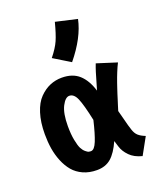

<svg xmlns="http://www.w3.org/2000/svg" viewBox="-145 -864 808 971"><g transform="rotate(-20 259.0 -379.0)"><path d="M190.9 -607.4Q223.6 -647.9 238 -680.7Q252.4 -713.4 268.1 -774.4L383.3 -748Q363.3 -653.8 280.3 -552.7ZM415 -240.7Q419.9 -224.6 428.5 -189.5Q437 -154.3 445.8 -128.4Q452.6 -107.9 465.3 -96.2Q478 -84.5 502.9 -74.7L453.1 15.6Q410.6 4.9 386.7 -19.8Q362.8 -44.4 354.5 -71.8Q347.7 -94.2 344.2 -105Q319.3 -48.8 289.3 -22.7Q259.3 3.4 212.9 3.4Q171.9 3.4 139.4 -11.2Q106.9 -25.9 86.2 -50.5Q65.4 -75.2 51.5 -109.1Q37.6 -143.1 31.7 -179.7Q25.9 -216.3 25.9 -257.3Q25.9 -321.8 41.3 -369.9Q56.6 -418 83 -444.8Q109.4 -471.7 139.6 -484.4Q169.9 -497.1 203.6 -497.1Q261.7 -497.1 296.4 -465.8Q331.1 -434.6 349.6 -374.5Q355 -391.6 362.3 -417.7Q369.6 -443.8 376.2 -465.1Q382.8 -486.3 390.6 -506.3L498 -472.2Q492.7 -461.9 487.8 -451.2Q482.9 -440.4 477.5 -427Q472.2 -413.6 468.3 -403.6Q464.4 -393.6 458.7 -377Q453.1 -360.4 450 -351.3Q446.8 -342.3 440.7 -323Q434.6 -303.7 432.4 -296.4Q430.2 -289.1 423.3 -267.6Q416.5 -246.1 415 -240.7ZM149.4 -255.9Q149.4 -211.9 155.8 -179.7Q162.1 -147.5 169.9 -132.3Q177.7 -117.2 188.5 -108.4Q199.2 -99.6 204.1 -98.4Q209 -97.2 212.9 -97.2H216.8Q234.9 -97.2 250 -134.3Q265.1 -171.4 281.7 -241.7Q263.2 -328.6 248.3 -363.3Q233.4 -397.9 208.5 -397.9Q187 -397.9 168.2 -361.3Q149.4 -324.7 149.4 -255.9Z"/></g></svg>

Font: Fantasque Sans Mono
Style: Bold
Weight: 700
Monospace: yes
Designer: Jany Belluz
Version: Version 1.8.0 ; ttfautohint (v1.8.2)